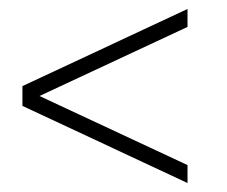

<svg xmlns="http://www.w3.org/2000/svg" viewBox="-20 -532 505 428"><path d="M30 -340 398 -512V-472L68 -318L398 -164V-124L30 -296Z"/></svg>

Font: Judson
Style: Regular
Weight: 400
Version: Version 20110429